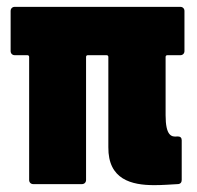

<svg xmlns="http://www.w3.org/2000/svg" viewBox="-20 -537 575 560"><path d="M518 -388V-505C518 -512 513 -517 506 -517H23C16 -517 11 -512 11 -505V-388C11 -381 16 -376 23 -376H60C63 -376 65 -374 65 -371V-12C65 -5 70 0 77 0H219C226 0 231 -5 231 -12V-371C231 -374 233 -376 236 -376H291C294 -376 296 -374 296 -371V-108C295 -13 364 3 430 3C455 3 478 1 498 0C506 0 510 -5 510 -12V-128C510 -135 506 -139 499 -139C499 -139 498 -139 497 -139C480 -137 463 -141 463 -201V-371C463 -374 465 -376 468 -376H506C513 -376 518 -381 518 -388Z"/></svg>

Font: Barlow Condensed ExtraBold
Style: Regular
Weight: 800
Width: 3
Designer: Jeremy Tribby
Foundry: Tribby Type
Version: Version 1.422;hotconv 1.0.109;makeotfexe 2.5.65596